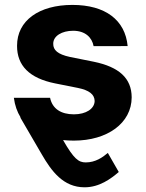

<svg xmlns="http://www.w3.org/2000/svg" viewBox="-20 -573 604 797"><path d="M368.6 -381.4 509.9 -381.7C499.6 -490.4 416.9 -552.6 280.5 -552.6C142.4 -552.6 50.4 -487.9 50.8 -382.8C50.4 -301.1 101.9 -248.2 208.5 -226.9L302.9 -208.1C350.5 -198.5 372.2 -181.1 372.9 -153.8C372.2 -121.4 337 -98.4 286.9 -98.4C233.3 -98.4 197.4 -121.4 187.9 -166.9H37.6C41.5 -136 51.1 -109 65.3 -85.9L64.3 -85.2L153.4 67.8C193.5 137.1 242.5 204.5 331 204.5C392.8 204.5 440.3 169 473 141L427.6 61.8C405.9 80.3 376.1 101.2 335.9 101.2C306.1 101.2 286.6 86.6 241.8 8.5C256 9.9 271 10.7 286.6 10.7C425.1 10.7 526.3 -61.4 526.6 -169C526.3 -247.9 474.8 -295.1 369 -316.8L270.2 -336.6C219.5 -347.7 200.6 -365.1 201 -391.3C200.6 -424 237.6 -445.3 283.4 -445.3C334.2 -445.3 361.9 -417.3 368.6 -381.4Z"/></svg>

Font: Magic Ui Pro
Style: Bold
Weight: 700
Designer: Stefan Endress, Andreas Faust
Version: Version 1.000;FEAKit 1.0